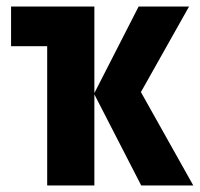

<svg xmlns="http://www.w3.org/2000/svg" viewBox="-20 -570 614 590"><path d="M561 -550 413 -287 574 0H414L270 -280V0H125V-428H14V-550H270V-284L406 -550Z"/></svg>

Font: Noto Sans ExtraCondensed ExtraBold
Style: Regular
Weight: 800
Width: 2
Designer: Monotype Design Team
Foundry: Monotype Imaging Inc.
Version: Version 2.013; ttfautohint (v1.8.4.7-5d5b)